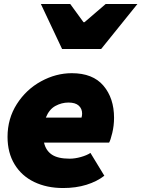

<svg xmlns="http://www.w3.org/2000/svg" viewBox="-20 -935 713 968"><path d="M18 -245Q18 -337 65 -410.5Q112 -484 187 -525Q262 -566 342 -566Q448 -566 501.5 -503Q555 -440 555 -341Q555 -302 546 -264.5Q537 -227 530 -216H202Q211 -176 241.5 -155.5Q272 -135 331 -135Q358 -135 388 -143.5Q418 -152 436 -164L506 -49Q469 -20 416 -3.5Q363 13 298 13Q216 13 152.5 -17.5Q89 -48 53.5 -106.5Q18 -165 18 -245ZM391 -342Q394 -353 394 -362Q394 -387 377 -402.5Q360 -418 325 -418Q291 -418 259.5 -401Q228 -384 211 -342ZM186 -915H334L401 -823H406L513 -915H673L490 -688H293Z"/></svg>

Font: Nebula Sans Black
Style: Regular
Weight: 900
Italic angle: -9°
Designer: Paul D. Hunt for Adobe (as Source Sans)
Foundry: Nebula Entertainment & Broadcasting LLC
Version: Version 1.010